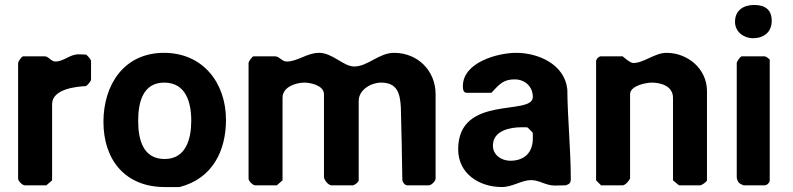

<svg xmlns="http://www.w3.org/2000/svg" viewBox="-20 -747 3195 774"><path d="M203 -499C186 -499 176 -520 160 -520H73C68 -520 53 -499 53 -493V-27C53 -17 70 0 80 0H167L190 -20V-327C190 -389 289 -398 327 -400C332 -404 347 -418 347 -427V-500C347 -509 332 -523 327 -527C322 -527 301 -528 297 -528C260 -528 238 -499 203 -499Z M397 -256C397 -101 486 7 644 7H704C836 -27 891 -138 891 -264C891 -413 798 -534 641 -534C479 -534 397 -404 397 -256ZM537 -260C537 -333 555 -414 642 -414C729 -414 751 -335 751 -260C751 -188 730 -106 644 -106C556 -106 537 -185 537 -260Z M1136 -499C1116 -499 1106 -520 1089 -520H1002C997 -520 982 -499 982 -493V-27C982 -17 999 0 1009 0H1096L1119 -20V-353C1119 -398 1175 -414 1207 -414C1231 -414 1286 -403 1286 -367V-33C1286 -23 1303 0 1316 0H1402C1409 0 1426 -13 1426 -20V-340C1426 -386 1477 -414 1516 -414C1580 -414 1593 -373 1596 -313C1597 -269 1602 -64 1602 -20C1604 -11 1612 0 1622 0H1709C1719 0 1736 -17 1736 -27V-367C1736 -463 1663 -534 1569 -534C1507 -534 1463 -479 1408 -479C1364 -479 1321 -534 1266 -534C1218 -534 1180 -499 1136 -499Z M1827 -145C1827 -46 1913 7 2003 7C2046 7 2083 -21 2121 -21C2155 -21 2179 1 2217 1C2224 1 2254 0 2261 0C2276 -5 2281 -10 2281 -25C2281 -144 2268 -269 2267 -387C2256 -488 2150 -534 2061 -534C1987 -534 1846 -496 1846 -400C1846 -392 1846 -373 1861 -373H1961C1995 -410 2011 -427 2055 -427C2096 -427 2128 -398 2128 -356C2128 -278 1827 -368 1827 -145ZM1967 -160C1967 -221 2037 -234 2083 -234C2090 -234 2107 -234 2107 -233L2127 -213C2128 -213 2128 -196 2128 -189C2128 -132 2094 -99 2037 -99C2003 -99 1967 -121 1967 -160Z M2383 -20 2403 0H2490C2497 0 2506 -8 2510 -13C2513 -17 2520 -26 2520 -27V-367C2520 -402 2585 -414 2608 -414C2642 -414 2693 -401 2693 -353V-20L2717 0H2803C2809 0 2830 -15 2830 -20V-380C2830 -470 2752 -534 2667 -534C2619 -534 2576 -493 2533 -493C2520 -493 2495 -516 2490 -520H2403C2394 -520 2383 -509 2383 -500Z M3063 -520H2970C2965 -520 2950 -499 2950 -493V-33C2950 -24 2955 -12 2963 -7C2966 -5 2976 0 2977 0H3063C3072 0 3083 -11 3083 -20V-507C3080 -510 3068 -520 3063 -520ZM2943 -659C2943 -619 2978 -593 3015 -593C3060 -593 3091 -618 3091 -663C3091 -709 3063 -727 3020 -727C2978 -727 2943 -706 2943 -659Z"/></svg>

Font: Asimov Print
Style: C
Weight: 500
Designer: Google
Version: Version 2.000980: 2014